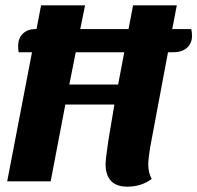

<svg xmlns="http://www.w3.org/2000/svg" viewBox="-20 -680 740 720"><path d="M700 -545Q700 -518 681.5 -501Q663 -484 628 -484H610L543 -127Q536 -83 536 -63Q536 -32 549 -9Q510 20 458 20Q416 20 396 -2Q376 -24 376 -63Q376 -84 386 -151L409 -288H225L170 0H7L100 -484H50Q48 -493 48 -510Q49 -538 66.5 -554.5Q84 -571 113 -571H117L134 -660H299L281 -571H462L479 -660H643L626 -571H697Q700 -561 700 -545ZM446 -484H264L240 -363H423Z"/></svg>

Font: Sansita
Style: Bold Italic
Weight: 700
Italic angle: -11°
Designer: Pablo Cosgaya
Foundry: Omnibus-Type
Version: Version 1.006